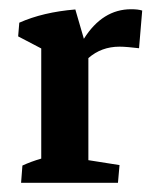

<svg xmlns="http://www.w3.org/2000/svg" viewBox="-20 -398 340 418"><path d="M25.9 0 28.8 -37.6Q47.9 -46.4 69.8 -52.7V-292.5L19.5 -318.8L22 -348.6Q73.7 -371.6 144 -377.4L162.6 -313.5Q203.1 -377.9 265.6 -377.9Q280.8 -377.9 289.6 -375L282.7 -293Q271.5 -294.4 259.8 -295.4Q248 -296.4 240.2 -296.4Q200.7 -296.4 172.4 -271.5V-49.3L240.2 -38.6L236.8 0Z"/></svg>

Font: Markazi Text SemiBold
Style: Regular
Weight: 600
Designer: Borna Izadpanah (Arabic designer), Fiona Ross (Arabic design director) and Florian Runge (Latin designer)
Foundry: Borna Izadpanah and Florian Runge
Version: Version 1.001; ttfautohint (v1.8.3)